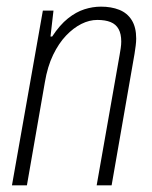

<svg xmlns="http://www.w3.org/2000/svg" viewBox="-20 -558 459 578"><path d="M16 0 109 -526H141L132 -448H137Q160 -483 184.5 -502.5Q209 -522 234 -530Q259 -538 284 -538Q315 -538 339 -528.5Q363 -519 376.5 -497.5Q390 -476 390 -442Q390 -432 388.5 -420.5Q387 -409 385 -396L316 0H271L340 -392Q342 -403 343.5 -413.5Q345 -424 345 -433Q345 -456 337 -470.5Q329 -485 313 -491.5Q297 -498 273 -498Q249 -498 225 -486Q201 -474 179 -451Q157 -428 140 -393Q123 -358 115 -310L61 0Z"/></svg>

Font: Archivo Condensed Thin
Style: Italic
Weight: 250
Width: 3
Italic angle: -10°
Designer: Hector Gatti
Foundry: Omnibus-Type
Version: Version 2.001